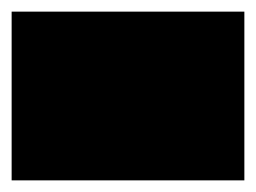

<svg xmlns="http://www.w3.org/2000/svg" viewBox="-20 -310 440 330"><path d="M0 0H400V-290H0ZM0 0Q0 0 0 0Q0 0 0 0Q0 0 0 0Q0 0 0 0Q0 0 0 0Q0 0 0 0H400Q400 0 400 0Q400 0 400 0Q400 0 400 0Q400 0 400 0Q400 0 400 0Q400 0 400 0ZM0 -290Q0 -290 0 -290Q0 -290 0 -290Q0 -290 0 -290Q0 -290 0 -290Q0 -290 0 -290Q0 -290 0 -290H400Q400 -290 400 -290Q400 -290 400 -290Q400 -290 400 -290Q400 -290 400 -290Q400 -290 400 -290Q400 -290 400 -290Z"/></svg>

Font: Wavefont
Style: Regular
Weight: 400
Monospace: yes
Version: Version 3.003